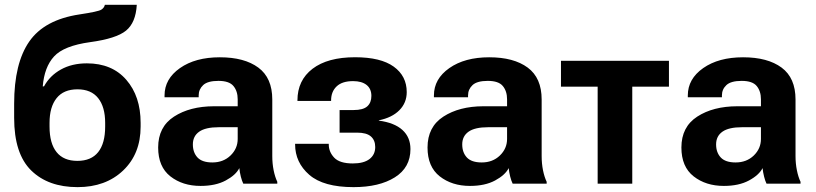

<svg xmlns="http://www.w3.org/2000/svg" viewBox="-20 -770 3422 805"><path d="M187.7 -254.9Q187.7 -321.5 217.3 -358.5Q246.8 -395.5 304.9 -395.5Q362.3 -395.5 391.6 -358.5Q420.9 -321.5 420.9 -254.9V-239.3Q420.9 -168.9 391.6 -132.2Q362.3 -95.5 304.4 -95.5Q246.6 -95.5 217.2 -132.2Q187.7 -168.9 187.7 -239.3ZM344.2 -504.4Q281.7 -504.4 235.4 -478.6Q189 -452.9 164.6 -408L159.2 -407.7Q165.8 -488.8 206.7 -533.4Q247.6 -578.1 357.9 -593.3Q467.5 -608.2 508.4 -641.6Q549.3 -675 553.5 -750H419.7Q417.2 -737.5 404.8 -729.5Q392.3 -721.4 313 -709.5Q166 -687.3 102.7 -595.9Q39.3 -504.6 39.3 -335V-275.9Q39.3 -125.5 110.7 -55.4Q182.1 14.6 305.2 14.6Q423.1 14.6 496.3 -55.2Q569.6 -125 569.6 -239.3V-254.9Q569.6 -366.2 509.6 -435.3Q449.7 -504.4 344.2 -504.4Z M643.1 -151.6Q643.1 -70.8 694.3 -30.6Q745.6 9.5 821 9.5Q884 9.5 926.4 -13.3Q968.8 -36.1 983.4 -65.2Q985.1 -47.9 989.7 -29.5Q994.4 -11.2 1000 0H1142.6V-7.8Q1133.1 -27.6 1127.3 -55.9Q1121.6 -84.2 1121.6 -115.5V-352.8Q1121.6 -443.4 1063.1 -486.6Q1004.6 -529.8 901.6 -529.8Q799.1 -529.8 734.5 -484.5Q669.9 -439.2 669.9 -369.9V-362.3H813V-369.9Q813 -395.5 831.8 -413.2Q850.6 -430.9 895.8 -430.9Q940.9 -430.9 958.7 -409.4Q976.6 -387.9 976.6 -353.5V-324.5H877Q776.1 -324.2 709.6 -281.1Q643.1 -238 643.1 -151.6ZM788.6 -164.6Q788.6 -199.2 815.2 -217.9Q841.8 -236.6 897 -236.6H976.6V-187.5Q976.6 -147 946.4 -117.9Q916.3 -88.9 870.4 -88.9Q827.6 -88.9 808.1 -109.7Q788.6 -130.6 788.6 -164.6Z M1462.4 14.6Q1570.1 14.6 1635.5 -26.5Q1700.9 -67.6 1700.9 -144.8Q1700.9 -194.6 1667.2 -225.1Q1633.5 -255.6 1568.4 -264.2V-265.6Q1623.3 -276.6 1654.3 -307.7Q1685.3 -338.9 1685.3 -383.8Q1685.3 -451.4 1630.7 -490.7Q1576.2 -530 1468.8 -530Q1353.8 -530 1290.4 -481.7Q1227.1 -433.3 1227.1 -349.1V-346.7H1368.2V-349.1Q1368.2 -385.7 1391.4 -407.8Q1414.6 -429.9 1460.2 -429.9Q1496.8 -429.9 1517 -413.8Q1537.1 -397.7 1537.1 -367.9Q1537.1 -339.6 1519.8 -324.1Q1502.4 -308.6 1462.4 -308.6H1403.8V-213.9H1477.1Q1516.8 -213.9 1535 -198Q1553.2 -182.1 1553.2 -153.6Q1553.2 -121.6 1529.2 -103.1Q1505.1 -84.7 1459.2 -84.7Q1404.3 -84.7 1381.3 -108.9Q1358.4 -133.1 1358.4 -164.6V-167H1217.3V-164.6Q1217.3 -88.9 1276.7 -37.1Q1336.2 14.6 1462.4 14.6Z M1772.5 -151.6Q1772.5 -70.8 1823.7 -30.6Q1875 9.5 1950.4 9.5Q2013.4 9.5 2055.8 -13.3Q2098.1 -36.1 2112.8 -65.2Q2114.5 -47.9 2119.1 -29.5Q2123.8 -11.2 2129.4 0H2272V-7.8Q2262.5 -27.6 2256.7 -55.9Q2251 -84.2 2251 -115.5V-352.8Q2251 -443.4 2192.5 -486.6Q2134 -529.8 2031 -529.8Q1928.5 -529.8 1863.9 -484.5Q1799.3 -439.2 1799.3 -369.9V-362.3H1942.4V-369.9Q1942.4 -395.5 1961.2 -413.2Q1980 -430.9 2025.1 -430.9Q2070.3 -430.9 2088.1 -409.4Q2106 -387.9 2106 -353.5V-324.5H2006.3Q1905.5 -324.2 1839 -281.1Q1772.5 -238 1772.5 -151.6ZM1918 -164.6Q1918 -199.2 1944.6 -217.9Q1971.2 -236.6 2026.4 -236.6H2106V-187.5Q2106 -147 2075.8 -117.9Q2045.7 -88.9 1999.8 -88.9Q1957 -88.9 1937.5 -109.7Q1918 -130.6 1918 -164.6Z M2332 -406.5H2485.8V0H2630.9V-406.5H2784.7V-515.1H2332Z M2836.9 -151.6Q2836.9 -70.8 2888.2 -30.6Q2939.5 9.5 3014.9 9.5Q3077.9 9.5 3120.2 -13.3Q3162.6 -36.1 3177.2 -65.2Q3179 -47.9 3183.6 -29.5Q3188.2 -11.2 3193.8 0H3336.4V-7.8Q3326.9 -27.6 3321.2 -55.9Q3315.4 -84.2 3315.4 -115.5V-352.8Q3315.4 -443.4 3257 -486.6Q3198.5 -529.8 3095.5 -529.8Q2992.9 -529.8 2928.3 -484.5Q2863.8 -439.2 2863.8 -369.9V-362.3H3006.8V-369.9Q3006.8 -395.5 3025.6 -413.2Q3044.4 -430.9 3089.6 -430.9Q3134.8 -430.9 3152.6 -409.4Q3170.4 -387.9 3170.4 -353.5V-324.5H3070.8Q2970 -324.2 2903.4 -281.1Q2836.9 -238 2836.9 -151.6ZM2982.4 -164.6Q2982.4 -199.2 3009 -217.9Q3035.6 -236.6 3090.8 -236.6H3170.4V-187.5Q3170.4 -147 3140.3 -117.9Q3110.1 -88.9 3064.2 -88.9Q3021.5 -88.9 3002 -109.7Q2982.4 -130.6 2982.4 -164.6Z"/></svg>

Font: Roboto Flex
Style: Regular
Weight: 400
Designer: Berlow after Robertson
Foundry: Google
Version: Version 3.200;gftools[0.9.32]